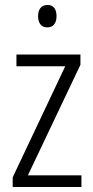

<svg xmlns="http://www.w3.org/2000/svg" viewBox="-20 -844 375 771"><path d="M171 -824C145 -824 133 -806 133 -779C133 -751 146 -734 170 -734C194 -734 207 -751 207 -779C207 -806 196 -824 171 -824ZM307 -93V-140H92L303 -584V-625H46V-578H242L31 -132V-93Z"/></svg>

Font: Noto Sans Telugu UI Condensed Light
Style: Regular
Weight: 300
Width: 3
Designer: Jelle Bosma - Monotype Design Team
Foundry: Monotype Imaging Inc.
Version: Version 2.005